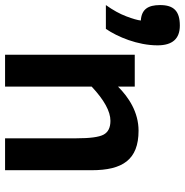

<svg xmlns="http://www.w3.org/2000/svg" viewBox="-16 -724 730 758"><g transform="rotate(90 349.0 -345.0)"><path d="M486 -527C412.8 -527 354.1 -488.1 312 -446V-512H186V0H312V-342C364.7 -391.3 409.7 -416 447 -416C473.7 -416 491.8 -407 501.5 -389C511.2 -371 516 -335.3 516 -282V0H642V-342C642 -463.6 600.8 -527 486 -527ZM-10 -612C-10 -564.2 6.9 -538.8 51 -536C49.7 -523.3 44.2 -504.2 34.5 -478.5C24.8 -452.8 10 -426 -10 -398H84C115.5 -444 149 -523.6 149 -602C149 -660.7 123 -690 71 -690C13.4 -690 -10 -665.6 -10 -612Z"/></g></svg>

Font: Fog Sans
Style: Bold
Weight: 700
Foundry: Intel Corporation
Version: Version 1.00